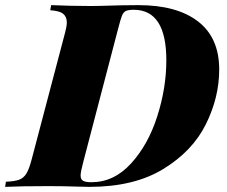

<svg xmlns="http://www.w3.org/2000/svg" viewBox="-63 -728 885 748"><path d="M285.2 0Q275.9 0 239.7 -1Q184.1 -2.9 127 -2.9Q17.1 -2.9 -43 0L-40 -20Q-5.9 -21.5 11.5 -27.8Q28.8 -34.2 39.6 -51.5Q50.3 -68.8 60.1 -106L190.9 -602.1Q197.3 -626 197.3 -641.1Q197.3 -662.6 182.9 -674.3Q168.5 -686 132.8 -688L136.2 -708Q215.8 -704.6 291.5 -704.6L328.1 -705.1Q411.6 -708 476.1 -708Q626 -708 708.5 -644.5Q791 -581.1 791 -457Q791 -348.6 739 -243.9Q687 -139.2 573.2 -69.6Q459.5 0 285.2 0ZM585 -493.2Q585 -689.9 458 -689.9Q436.5 -689.9 427 -685.1Q417.5 -680.2 412.1 -666.7Q406.7 -653.3 397.5 -617.2L394 -604L263.2 -104Q251 -58.6 251 -44.4Q251 -29.8 260.3 -23.9Q269.5 -18.1 293 -18.1Q380.9 -18.1 447.5 -91.1Q514.2 -164.1 549.6 -274.7Q585 -385.3 585 -493.2Z"/></svg>

Font: TypoPRO Playfair Display SC
Style: Italic
Weight: 900
Italic angle: -14°
Designer: Claus Eggers Sørensen
Foundry: Claus Eggers Sørensen
Version: Version 1.004;PS 001.004;hotconv 1.0.70;makeotf.lib2.5.58329